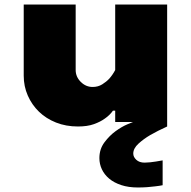

<svg xmlns="http://www.w3.org/2000/svg" viewBox="-20 -540 845 850"><path d="M85 -520H315V-230Q315 -200 337.5 -177.5Q360 -155 390 -155Q414 -155 432.5 -166.5Q451 -178 464 -192Q479 -209 490 -230V-520H720V20Q678 39 645 58Q616 75 593 96Q570 117 570 140Q570 155 583.5 167.5Q597 180 620 180Q631 180 645 178.5Q659 177 671 175Q685 173 700 170V280Q685 283 667 285Q652 287 632.5 288.5Q613 290 590 290Q549 290 517 279.5Q485 269 463.5 251Q442 233 431 209.5Q420 186 420 160Q420 120 442.5 90Q465 60 492 40.5Q519 21 542.5 11Q566 1 569 0H490V-50H480Q466 -30 444 -15Q425 -1 396 9.5Q367 20 325 20Q272 20 228 2.5Q184 -15 152.5 -45.5Q121 -76 103 -117Q85 -158 85 -205Z"/></svg>

Font: Imperial One
Style: Regular
Weight: 400
Designer: Jovanny Lemonad
Foundry: Jovanny Lemonad
Version: Version 1.000